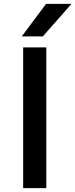

<svg xmlns="http://www.w3.org/2000/svg" viewBox="-20 -976 391 996"><path d="M202.1 -787.1H92.8L219.2 -956.1H351.1ZM220.2 0H100.1V-730H220.2Z"/></svg>

Font: Sora Medium
Style: Regular
Weight: 500
Designer: Jonathan Barnbrook, Julián Moncada
Foundry: Barnbrook Fonts
Version: Version 2.000